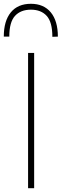

<svg xmlns="http://www.w3.org/2000/svg" viewBox="-38 -992 325 1012"><path d="M110 0V-713H142V0ZM238 -798Q238 -875.5 208.2 -908.2Q178.5 -941 125 -941Q71 -941 41 -908.2Q11 -875.5 11 -799H-18Q-18 -881.5 19 -926.8Q56 -972 125 -972Q192.5 -972 229.8 -926.8Q267 -881.5 267 -799Z"/></svg>

Font: Heraclito Thin
Style: Regular
Weight: 100
Designer: Kostas Bartsokas (font) & Cristiano Sobral (main changes)
Foundry: Kostas Bartsokas (font) & Cristiano Sobral (main changes)
Version: Version 1.00;July 8, 2020;FontCreator 13.0.0.2655 64-bit